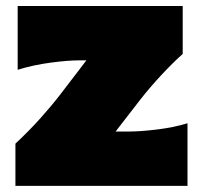

<svg xmlns="http://www.w3.org/2000/svg" viewBox="-20 -606 661 626"><path d="M30.3 0V-137.7Q73.7 -178.2 110.6 -219.2Q147.5 -260.3 176.8 -298.3L261.7 -409.2H237.8Q200.7 -409.2 144 -401.6Q87.4 -394 37.6 -378.4V-586.4H575.7V-430.2Q544.4 -402.3 506.8 -362.1Q469.2 -321.8 439 -283.2L356.9 -177.2H400.9Q438 -177.2 492.2 -183.8Q546.4 -190.4 591.3 -204.1V0Z"/></svg>

Font: Pinar Black
Style: Regular
Weight: 900
Designer: Amin Abedi
Version: Version 3.000